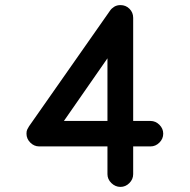

<svg xmlns="http://www.w3.org/2000/svg" viewBox="-20 -734 746 754"><path d="M453 -714Q474 -714 488.5 -699.5Q503 -685 503 -664V-259H571Q591 -259 606 -244Q621 -229 621 -209Q621 -189 606 -174Q591 -159 571 -159H503V-50Q503 -30 488 -15Q473 0 453 0Q433 0 417.5 -15Q402 -30 402 -50V-159H134Q114 -159 99 -174Q84 -189 84 -209Q84 -220 87 -225.5Q90 -231 94 -238L412 -692Q418 -701 428.5 -707.5Q439 -714 453 -714ZM402 -505 231 -259H402Z"/></svg>

Font: Noto Sans Duployan
Style: Bold
Weight: 700
Designer: David Corbett
Foundry: David Corbett
Version: Version 3.001